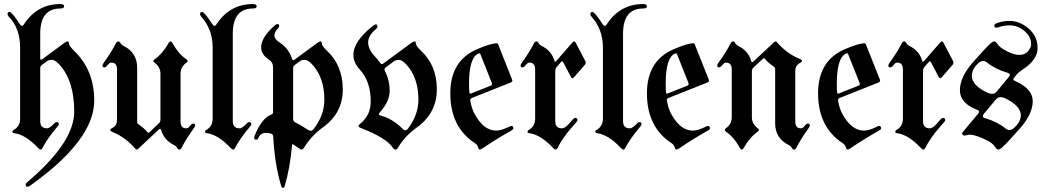

<svg xmlns="http://www.w3.org/2000/svg" viewBox="-20 -727 5142 946"><path d="M17.1 -658.7Q17.1 -668 27.3 -668Q38.6 -668 77.6 -607.9Q83 -599.6 88.1 -599.6Q93.3 -599.6 97.7 -606.9Q163.1 -707 277.3 -707Q295.9 -707 295.9 -696Q295.9 -685.1 277.3 -685.1Q178.2 -685.1 178.2 -561V-440.9Q178.2 -432.6 181.4 -432.6Q184.6 -432.6 188 -435.1L295.9 -514.6Q307.1 -522.9 313.2 -522.9Q319.3 -522.9 319.3 -514.2Q319.3 -501.5 346.2 -475.6Q444.3 -380.4 444.3 -231.4Q444.3 -36.6 127.4 188.5Q122.1 192.9 114.3 192.9Q106.4 192.9 106.4 182.6Q106.4 177.2 112.8 171.9Q345.7 -24.9 345.7 -177Q345.7 -329.1 272.9 -408.7Q251.5 -432.1 236.1 -432.1Q220.7 -432.1 211.9 -425.8L186 -406.7Q178.2 -400.9 178.2 -390.1V-129.9Q178.2 -94.7 211.9 -94.7Q224.6 -94.7 247.1 -118.7Q253.4 -125.5 258.3 -125.5Q269.5 -125.5 269.5 -115.2Q269.5 -110.8 263.7 -104Q212.9 -44.4 189 2.9Q185.5 9.8 180.2 9.8Q174.8 9.8 168.5 2.9Q106 -64 49.8 -70.8Q41.5 -71.8 41.5 -77.6Q41.5 -83.5 46.9 -86.4Q79.1 -104 79.1 -142.6V-492.2Q79.1 -588.9 22.5 -645.5Q17.1 -650.9 17.1 -658.7Z M484.9 0ZM941.4 -108.4Q941.4 -104 933.6 -93.3Q896 -41.5 875 1Q870.6 9.8 863.5 9.8Q856.4 9.8 852.5 1.5Q848.6 -6.8 836.9 -12.7Q788.1 -37.1 774.4 -85.4Q772 -92.3 769 -92.3Q766.1 -92.3 763.2 -89.4L661.1 5.9Q656.7 9.8 653.3 9.8Q649.9 9.8 647 5.9Q598.1 -50.3 536.6 -75.7Q523.4 -81.1 523.4 -86.4Q523.4 -91.8 534.7 -97.2Q556.6 -108.4 556.6 -137.2V-384.8Q556.6 -418.5 528.8 -418.5Q519 -418.5 510.7 -406.7Q502.4 -395 493.7 -395Q484.9 -395 484.9 -404.8Q484.9 -409.2 492.7 -419.9Q529.8 -471.7 551.3 -514.2Q555.7 -522.9 562.7 -522.9Q569.8 -522.9 573.7 -514.6Q577.6 -506.3 589.4 -500.5Q655.8 -467.3 655.8 -393.6V-126Q655.8 -119.1 660.6 -115.7Q690.9 -95.2 706.5 -75.7Q708.5 -73.2 711.2 -73.2Q713.9 -73.2 716.3 -75.7L762.2 -118.7Q770.5 -126.5 770.5 -136.7V-363.3Q770.5 -397.5 741.2 -418.5Q735.8 -422.4 735.8 -426.5Q735.8 -430.7 742.2 -435.1Q782.2 -463.9 810.1 -514.2Q814.9 -522.9 820.1 -522.9Q825.2 -522.9 830.1 -514.2Q858.9 -461.9 897.9 -435.1Q904.3 -430.7 904.3 -426.5Q904.3 -422.4 898.9 -418.5Q869.6 -397.9 869.6 -363.3V-128.4Q869.6 -94.7 897.9 -94.7Q907.7 -94.7 916 -106.4Q924.3 -118.2 932.9 -118.2Q941.4 -118.2 941.4 -108.4Z M965.8 -658.7Q965.8 -668 976.1 -668Q987.3 -668 1026.4 -607.9Q1031.7 -599.6 1036.9 -599.6Q1042 -599.6 1046.4 -606.9Q1111.8 -707 1226.1 -707Q1244.6 -707 1244.6 -696Q1244.6 -685.1 1226.1 -685.1Q1127 -685.1 1127 -561V-129.9Q1127 -94.7 1160.6 -94.7Q1173.3 -94.7 1195.8 -118.7Q1202.1 -125.5 1207 -125.5Q1218.3 -125.5 1218.3 -115.2Q1218.3 -110.8 1212.4 -104Q1161.6 -44.4 1137.7 2.9Q1134.3 9.8 1128.9 9.8Q1123.5 9.8 1117.2 2.9Q1054.7 -64 998.5 -70.8Q990.2 -71.8 990.2 -77.6Q990.2 -83.5 995.6 -86.4Q1027.8 -104 1027.8 -142.6V-492.2Q1027.8 -582.5 971.2 -645.5Q965.8 -650.9 965.8 -658.7Z M1232.4 -48.8Q1232.4 -53.2 1234.9 -59.1Q1271 -146.5 1316.9 -162.6Q1325.2 -165.5 1325.2 -173.3V-396Q1325.2 -419.9 1306.6 -432.1Q1266.6 -458 1266.6 -493.7Q1266.6 -542.5 1333 -601.1Q1341.3 -608.4 1346.7 -608.4Q1355.5 -608.4 1355.5 -598.6Q1355.5 -592.8 1349.1 -586.4Q1332 -569.3 1332 -551.8Q1332 -534.2 1360.4 -515.6Q1401.9 -488.3 1418.9 -437.5Q1421.4 -430.2 1424.3 -430.2Q1427.2 -430.2 1430.7 -432.6L1542 -514.6Q1553.2 -522.9 1559.3 -522.9Q1565.4 -522.9 1565.4 -514.2Q1565.4 -500.5 1592.3 -475.6Q1668.9 -403.8 1668.9 -286.1Q1668.9 -168.5 1569.3 -98.1Q1515.1 -59.6 1476.1 3.4Q1472.2 9.8 1466.8 9.8Q1461.4 9.8 1454.6 4.9Q1439.5 -6.3 1425.8 -15.1Q1423.3 -16.1 1421.4 -16.4Q1419.4 -16.6 1418.9 -12.2Q1409.2 100.6 1382.8 190.4Q1380.4 198.7 1374.3 198.7Q1368.2 198.7 1365.7 190.4Q1333 81.1 1326.2 -54.7Q1325.7 -64.9 1315.4 -68.6Q1305.2 -72.3 1290.5 -72.3Q1264.6 -72.3 1254.4 -49.8Q1249.5 -38.6 1242.2 -38.6Q1232.4 -38.6 1232.4 -48.8ZM1424.3 -141.6Q1424.3 -129.4 1435.1 -124Q1462.4 -110.4 1499 -86.4Q1504.9 -82.5 1511.7 -82.5Q1518.6 -82.5 1525.4 -91.3Q1578.1 -159.7 1578.1 -235.4Q1578.1 -344.2 1519 -408.7Q1497.6 -432.1 1482.2 -432.1Q1466.8 -432.1 1458 -425.8L1432.1 -406.7Q1424.3 -400.9 1424.3 -390.1Z M1721.2 -457Q1721.2 -523.4 1817.4 -599.6Q1826.7 -606.9 1831.1 -606.9Q1839.8 -606.9 1839.8 -597.2Q1839.8 -590.3 1833.5 -585Q1793.9 -551.8 1793.9 -518.1Q1793.9 -484.4 1825.7 -450.7Q1841.3 -434.1 1853.5 -416.5Q1856.9 -411.1 1860.8 -411.1Q1864.7 -411.1 1868.7 -414.1L2005.4 -514.6Q2016.6 -522.9 2022.7 -522.9Q2028.8 -522.9 2028.8 -514.2Q2028.8 -500.5 2055.7 -475.6Q2132.3 -403.8 2132.3 -286.6Q2132.3 -169.4 2032.7 -98.1Q1972.7 -55.2 1940.4 2Q1936 9.8 1928.7 9.8Q1921.4 9.8 1916 1.5Q1883.3 -47.9 1759.3 -95.7Q1746.6 -100.6 1746.6 -105.7Q1746.6 -110.8 1756.3 -118.7Q1806.6 -159.2 1806.6 -227.1Q1806.6 -325.2 1753.4 -383.3Q1721.2 -418.5 1721.2 -457ZM1855 -157.7Q1913.6 -143.1 1965.8 -90.3Q1971.2 -85 1977.5 -85Q1983.9 -85 1988.8 -91.3Q2041.5 -160.6 2041.5 -235.4Q2041.5 -344.2 1982.4 -408.7Q1960.9 -432.1 1945.8 -432.1Q1930.7 -432.1 1921.4 -425.3L1880.4 -395Q1874.5 -390.6 1874.5 -386.2Q1874.5 -381.8 1876.5 -377.9Q1899.9 -331.1 1899.9 -279.3Q1899.9 -227.5 1851.6 -173.3Q1847.2 -168.5 1847.2 -164.1Q1847.2 -159.7 1855 -157.7Z M2198.7 -267.1Q2198.7 -427.2 2329.1 -483.9Q2397.5 -513.7 2428.7 -513.7Q2432.1 -513.7 2433.6 -510.3L2502.9 -335.9Q2504.4 -333 2504.4 -330.1Q2504.4 -323.7 2496.1 -320.3L2305.7 -244.6Q2296.9 -241.2 2296.9 -234.9Q2296.9 -232.4 2297.4 -230Q2303.7 -193.4 2317.4 -167.5Q2362.3 -83.5 2424.8 -83.5Q2450.2 -83.5 2489.3 -103Q2496.1 -106.4 2499 -106.4Q2509.3 -106.4 2509.3 -94.7Q2509.3 -89.4 2500.5 -84.5Q2428.2 -43.9 2358.4 3.4Q2349.1 9.8 2343.8 9.8Q2338.4 9.8 2335.2 -2Q2332 -13.7 2320.8 -21Q2198.7 -100.1 2198.7 -267.1ZM2291 -314Q2291 -280.8 2293 -270Q2293.9 -265.6 2296.6 -265.6Q2299.3 -265.6 2302.7 -267.1L2397.5 -304.7Q2404.3 -307.6 2404.3 -313.5Q2404.3 -315.9 2402.8 -319.3L2347.2 -459.5Q2345.2 -464.4 2342.5 -464.4Q2339.8 -464.4 2338.9 -463.9Q2291 -445.8 2291 -314Z M2544.9 -404.8Q2544.9 -409.2 2552.7 -419.9Q2589.8 -471.7 2611.3 -514.2Q2615.7 -522.9 2622.8 -522.9Q2629.9 -522.9 2633.8 -514.6Q2637.7 -506.3 2649.4 -500.5Q2698.2 -475.6 2711.4 -428.2Q2712.9 -422.9 2715.3 -422.9Q2717.8 -422.9 2720.7 -426.3L2800.8 -518.1Q2805.2 -522.9 2809.1 -522.9Q2813 -522.9 2816.4 -516.6L2862.8 -428.2Q2865.7 -422.9 2865.7 -417.5Q2865.7 -412.1 2861.3 -407.2L2808.6 -346.7Q2804.2 -341.8 2800.3 -341.8Q2796.4 -341.8 2793 -348.1L2754.9 -420.4Q2752.4 -424.8 2749.8 -424.8Q2747.1 -424.8 2744.1 -421.4L2724.1 -398.4Q2715.8 -389.2 2715.8 -377.4V-129.9Q2715.8 -94.7 2749.5 -94.7Q2763.7 -94.7 2784.7 -118.7L2802.7 -139.2Q2808.6 -146 2814 -146Q2825.2 -146 2825.2 -135.3Q2825.2 -131.3 2819.3 -124.5L2801.3 -104Q2751.5 -47.9 2726.6 2.9Q2723.1 9.8 2717.8 9.8Q2712.4 9.8 2706.1 2.9Q2643.6 -64 2587.4 -70.8Q2579.1 -71.8 2579.1 -77.6Q2579.1 -83.5 2584.5 -86.4Q2616.7 -104 2616.7 -142.6V-384.8Q2616.7 -418.5 2588.9 -418.5Q2579.1 -418.5 2570.8 -406.7Q2562.5 -395 2553.7 -395Q2544.9 -395 2544.9 -404.8Z M2888.7 -658.7Q2888.7 -668 2898.9 -668Q2910.2 -668 2949.2 -607.9Q2954.6 -599.6 2959.7 -599.6Q2964.8 -599.6 2969.2 -606.9Q3034.7 -707 3148.9 -707Q3167.5 -707 3167.5 -696Q3167.5 -685.1 3148.9 -685.1Q3049.8 -685.1 3049.8 -561V-129.9Q3049.8 -94.7 3083.5 -94.7Q3096.2 -94.7 3118.7 -118.7Q3125 -125.5 3129.9 -125.5Q3141.1 -125.5 3141.1 -115.2Q3141.1 -110.8 3135.3 -104Q3084.5 -44.4 3060.5 2.9Q3057.1 9.8 3051.8 9.8Q3046.4 9.8 3040 2.9Q2977.5 -64 2921.4 -70.8Q2913.1 -71.8 2913.1 -77.6Q2913.1 -83.5 2918.5 -86.4Q2950.7 -104 2950.7 -142.6V-492.2Q2950.7 -582.5 2894 -645.5Q2888.7 -650.9 2888.7 -658.7Z M3167.5 -267.1Q3167.5 -427.2 3297.9 -483.9Q3366.2 -513.7 3397.5 -513.7Q3400.9 -513.7 3402.3 -510.3L3471.7 -335.9Q3473.1 -333 3473.1 -330.1Q3473.1 -323.7 3464.8 -320.3L3274.4 -244.6Q3265.6 -241.2 3265.6 -234.9Q3265.6 -232.4 3266.1 -230Q3272.5 -193.4 3286.1 -167.5Q3331.1 -83.5 3393.6 -83.5Q3418.9 -83.5 3458 -103Q3464.8 -106.4 3467.8 -106.4Q3478 -106.4 3478 -94.7Q3478 -89.4 3469.2 -84.5Q3397 -43.9 3327.1 3.4Q3317.9 9.8 3312.5 9.8Q3307.1 9.8 3304 -2Q3300.8 -13.7 3289.6 -21Q3167.5 -100.1 3167.5 -267.1ZM3259.8 -314Q3259.8 -280.8 3261.7 -270Q3262.7 -265.6 3265.4 -265.6Q3268.1 -265.6 3271.5 -267.1L3366.2 -304.7Q3373 -307.6 3373 -313.5Q3373 -315.9 3371.6 -319.3L3315.9 -459.5Q3314 -464.4 3311.3 -464.4Q3308.6 -464.4 3307.6 -463.9Q3259.8 -445.8 3259.8 -314Z M3513.7 -404.8Q3513.7 -409.2 3521.5 -419.9Q3559.1 -471.7 3580.1 -514.2Q3584.5 -522.9 3591.6 -522.9Q3598.6 -522.9 3602.5 -514.6Q3606.4 -506.3 3618.2 -500.5Q3667 -476.1 3680.7 -427.7Q3683.1 -420.9 3686 -420.9Q3689 -420.9 3691.9 -423.8L3793.9 -519Q3798.3 -522.9 3801.8 -522.9Q3805.2 -522.9 3808.1 -519Q3856.9 -462.9 3918.5 -437.5Q3931.6 -432.1 3931.6 -426.8Q3931.6 -421.4 3920.4 -416Q3898.4 -404.8 3898.4 -376V-128.4Q3898.4 -94.7 3926.3 -94.7Q3936 -94.7 3944.3 -106.4Q3952.6 -118.2 3961.4 -118.2Q3970.2 -118.2 3970.2 -108.4Q3970.2 -104 3962.4 -93.3Q3925.3 -41.5 3903.8 1Q3899.4 9.8 3892.3 9.8Q3885.3 9.8 3881.3 1.5Q3877.4 -6.8 3865.7 -12.7Q3799.3 -45.9 3799.3 -119.6V-387.2Q3799.3 -394 3794.4 -397.5Q3764.2 -418 3748.5 -437.5Q3746.6 -439.9 3743.9 -439.9Q3741.2 -439.9 3738.8 -437.5L3692.9 -394.5Q3684.6 -386.7 3684.6 -376.5V-149.9Q3684.6 -115.7 3713.9 -94.7Q3719.2 -90.8 3719.2 -86.7Q3719.2 -82.5 3712.9 -78.1Q3672.9 -49.3 3645 1Q3640.1 9.8 3635 9.8Q3629.9 9.8 3625 1Q3596.2 -51.3 3557.1 -78.1Q3550.8 -82.5 3550.8 -86.7Q3550.8 -90.8 3556.2 -94.7Q3585.4 -115.2 3585.4 -149.9V-384.8Q3585.4 -418.5 3557.1 -418.5Q3547.4 -418.5 3539.1 -406.7Q3530.8 -395 3522.2 -395Q3513.7 -395 3513.7 -404.8Z M4010.7 -267.1Q4010.7 -427.2 4141.1 -483.9Q4209.5 -513.7 4240.7 -513.7Q4244.1 -513.7 4245.6 -510.3L4314.9 -335.9Q4316.4 -333 4316.4 -330.1Q4316.4 -323.7 4308.1 -320.3L4117.7 -244.6Q4108.9 -241.2 4108.9 -234.9Q4108.9 -232.4 4109.4 -230Q4115.7 -193.4 4129.4 -167.5Q4174.3 -83.5 4236.8 -83.5Q4262.2 -83.5 4301.3 -103Q4308.1 -106.4 4311 -106.4Q4321.3 -106.4 4321.3 -94.7Q4321.3 -89.4 4312.5 -84.5Q4240.2 -43.9 4170.4 3.4Q4161.1 9.8 4155.8 9.8Q4150.4 9.8 4147.2 -2Q4144 -13.7 4132.8 -21Q4010.7 -100.1 4010.7 -267.1ZM4103 -314Q4103 -280.8 4105 -270Q4106 -265.6 4108.6 -265.6Q4111.3 -265.6 4114.7 -267.1L4209.5 -304.7Q4216.3 -307.6 4216.3 -313.5Q4216.3 -315.9 4214.8 -319.3L4159.2 -459.5Q4157.2 -464.4 4154.5 -464.4Q4151.9 -464.4 4150.9 -463.9Q4103 -445.8 4103 -314Z M4356.9 -404.8Q4356.9 -409.2 4364.7 -419.9Q4401.9 -471.7 4423.3 -514.2Q4427.7 -522.9 4434.8 -522.9Q4441.9 -522.9 4445.8 -514.6Q4449.7 -506.3 4461.4 -500.5Q4510.3 -475.6 4523.4 -428.2Q4524.9 -422.9 4527.3 -422.9Q4529.8 -422.9 4532.7 -426.3L4612.8 -518.1Q4617.2 -522.9 4621.1 -522.9Q4625 -522.9 4628.4 -516.6L4674.8 -428.2Q4677.7 -422.9 4677.7 -417.5Q4677.7 -412.1 4673.3 -407.2L4620.6 -346.7Q4616.2 -341.8 4612.3 -341.8Q4608.4 -341.8 4605 -348.1L4566.9 -420.4Q4564.5 -424.8 4561.8 -424.8Q4559.1 -424.8 4556.2 -421.4L4536.1 -398.4Q4527.8 -389.2 4527.8 -377.4V-129.9Q4527.8 -94.7 4561.5 -94.7Q4575.7 -94.7 4596.7 -118.7L4614.7 -139.2Q4620.6 -146 4626 -146Q4637.2 -146 4637.2 -135.3Q4637.2 -131.3 4631.3 -124.5L4613.3 -104Q4563.5 -47.9 4538.6 2.9Q4535.2 9.8 4529.8 9.8Q4524.4 9.8 4518.1 2.9Q4455.6 -64 4399.4 -70.8Q4391.1 -71.8 4391.1 -77.6Q4391.1 -83.5 4396.5 -86.4Q4428.7 -104 4428.7 -142.6V-384.8Q4428.7 -418.5 4400.9 -418.5Q4391.1 -418.5 4382.8 -406.7Q4374.5 -395 4365.7 -395Q4356.9 -395 4356.9 -404.8Z M4861.8 -514.2Q4871.6 -522.9 4878.9 -522.9Q4886.2 -522.9 4894 -510.7Q4905.8 -492.7 4940.9 -474.6Q4976.1 -456.5 5002.9 -456.5Q5029.8 -456.5 5045.2 -474.6Q5060.5 -492.7 5060.5 -508.8Q5060.5 -546.9 5027.3 -574.5Q4994.1 -602.1 4953.6 -602.1Q4925.3 -602.1 4899.9 -592.8Q4895 -590.8 4889.2 -590.8Q4878.9 -590.8 4878.9 -600.1Q4878.9 -607.9 4890.6 -612.8Q4920.9 -624 4953.6 -624Q5004.9 -624 5048.6 -585.9Q5092.3 -547.9 5092.3 -490.7Q5092.3 -433.6 5022.9 -387.2Q4998 -370.6 4986.3 -356.4L4977.1 -345.2Q4973.1 -340.3 4973.1 -335.9Q4973.1 -331.5 4981 -328.1Q5068.4 -290 5068.4 -228.3Q5068.4 -166.5 5005.9 -95Q4943.4 -23.4 4916 1Q4906.2 9.8 4898.7 9.8Q4891.1 9.8 4883.3 -2.4Q4871.1 -22.5 4837.9 -38.1Q4785.2 -63.5 4758.3 -63.5Q4751 -63.5 4745.1 -61.3Q4739.3 -59.1 4733.6 -59.1Q4728 -59.1 4724.1 -62Q4720.2 -64.9 4720.2 -68.4Q4720.2 -71.8 4724.1 -76.7L4800.3 -168Q4804.2 -172.9 4804.2 -177.5Q4804.2 -182.1 4796.4 -185.1Q4709.5 -217.8 4709.5 -282Q4709.5 -346.2 4772 -418Q4834.5 -489.7 4861.8 -514.2ZM4768.1 -354Q4768.1 -305.7 4847.2 -269.5Q4857.9 -264.6 4869.6 -264.6Q4881.3 -264.6 4892.1 -277.3L4948.7 -345.7Q4955.6 -353 4955.6 -358.9Q4955.6 -364.7 4944.8 -368.2Q4885.3 -385.3 4843.3 -418.9Q4833.5 -426.8 4823.7 -426.8Q4807.6 -426.8 4787.8 -402.8Q4768.1 -378.9 4768.1 -354ZM4833 -145Q4892.6 -127.9 4934.1 -94.2Q4943.8 -86.4 4953.6 -86.4Q4969.7 -86.4 4989.7 -110.4Q5009.8 -134.3 5009.8 -159.2Q5009.8 -205.6 4930.7 -243.7Q4919.9 -248.5 4908.2 -248.5Q4896.5 -248.5 4885.7 -235.8L4828.6 -167.5Q4822.3 -160.2 4822.3 -154.1Q4822.3 -147.9 4833 -145Z"/></svg>

Font: UnifrakturMaguntia18
Style: Book
Weight: 400
Designer: j. 'mach' wust, Gerrit Ansmann, Georg Duffner, based on a font by Peter Wiegel, original typeface by Carl Albert Fahrenw
Version: Version 2017-03-19